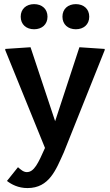

<svg xmlns="http://www.w3.org/2000/svg" viewBox="-20 -732 540 943"><path d="M147.5 -711.7C109.2 -711.7 81.7 -688.3 81.7 -650C81.7 -611.7 109.2 -588.3 147.5 -588.3C185.8 -588.3 213.3 -611.7 213.3 -650C213.3 -688.3 185.8 -711.7 147.5 -711.7ZM352.5 -711.7C314.2 -711.7 286.7 -688.3 286.7 -650C286.7 -611.7 314.2 -588.3 352.5 -588.3C390.8 -588.3 418.3 -611.7 418.3 -650C418.3 -688.3 390.8 -711.7 352.5 -711.7ZM5.8 -485.8 200.8 -5.8V-5C167.5 70 147.5 113.3 111.7 113.3C95 113.3 81.7 100.8 68.3 89.2L14.2 156.7C35.8 173.3 69.2 191.7 115 191.7C222.5 191.7 255 100.8 293.3 16.7L494.2 -485.8V-491.7L370 -500L250.8 -136.7L130 -500L5.8 -491.7Z"/></svg>

Font: Boon SemiBold
Style: Regular
Weight: 600
Designer: Sungsit Sawaiwan
Foundry: FontUni
Version: Version 2.0